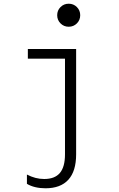

<svg xmlns="http://www.w3.org/2000/svg" viewBox="-20 -804 640 1034"><path d="M390 27V-540H130V-488H330V27Q330 95 302.5 127.5Q275 160 218 160Q194 160 171 154Q148 148 125 136V186Q145 198 170.5 204Q196 210 225 210Q306 210 348 164Q390 118 390 27ZM288 -722Q288 -696 306 -678Q324 -660 350 -660Q376 -660 394 -678Q412 -696 412 -722Q412 -748 394 -766Q376 -784 350 -784Q324 -784 306 -766Q288 -748 288 -722Z"/></svg>

Font: CommitMonoV143 ExtLt
Style: Regular
Weight: 200
Monospace: yes
Designer: Eigil Nikolajsen
Foundry: Eigil Nikolajsen
Version: Version 1.143